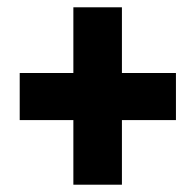

<svg xmlns="http://www.w3.org/2000/svg" viewBox="-20 -617 536 526"><path d="M181 -288H34V-417H181V-597H314V-417H462V-288H314V-111H181Z"/></svg>

Font: Noto Sans Sinhala ExtraCondensed Black
Style: Regular
Weight: 900
Width: 2
Designer: Jelle Bosma - Monotype Design Team
Foundry: Monotype Imaging Inc.
Version: Version 2.006; ttfautohint (v1.8.4.7-5d5b)